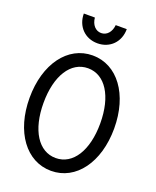

<svg xmlns="http://www.w3.org/2000/svg" viewBox="-168 -1020 915 1126"><g transform="rotate(20 290.0 -456.5)"><path d="M290 10C445 10 554 -138 554 -350C554 -562 445 -710 290 -710C135 -710 26 -562 26 -350C26 -138 135 10 290 10ZM290 -70C183 -70 113 -180 113 -350C113 -520 183 -630 290 -630C397 -630 467 -520 467 -350C467 -180 397 -70 290 -70ZM225 -923H156C156 -843 212 -786 290 -786C368 -786 424 -843 424 -923H355C351 -879 325 -850 290 -850C255 -850 229 -879 225 -923Z"/></g></svg>

Font: CommitMono-dimboump
Style: Regular
Weight: 400
Monospace: yes
Designer: Eigil Nikolajsen
Foundry: Eigil Nikolajsen
Version: Version 1.143